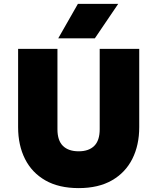

<svg xmlns="http://www.w3.org/2000/svg" viewBox="-20 -951 808 986"><path d="M384 15Q282.5 15 213.2 -24.5Q144 -64 108.5 -134.5Q73 -205 73 -298V-700H275V-287Q275 -229.5 303.2 -201.8Q331.5 -174 384 -174Q436 -174 464 -201.8Q492 -229.5 492 -287V-700H695V-298Q695 -205.5 659.5 -135Q624 -64.5 554.8 -24.8Q485.5 15 384 15ZM279 -754 380 -931H587L467 -754Z"/></svg>

Font: Geologica Black
Style: Regular
Weight: 900
Designer: Sindre Bremnes, Frode Helland
Foundry: Monokrom Skriftforlag AS
Version: Version 1.010;gftools[0.9.28]